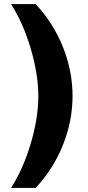

<svg xmlns="http://www.w3.org/2000/svg" viewBox="-20 -757 429 937"><path d="M34 -737H154Q240 -645 287 -528Q334 -411 334 -288Q334 -166 287 -49Q240 68 154 160H34Q93 68 130 -56.5Q167 -181 167 -288Q167 -394 130 -519.5Q93 -645 34 -737Z"/></svg>

Font: Archicoco
Style: Regular
Weight: 400
Designer: Hector Gatti
Foundry: Hector Gatti
Version: 1.002